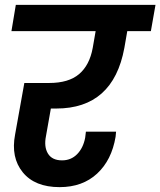

<svg xmlns="http://www.w3.org/2000/svg" viewBox="-20 -760 659 789"><path d="M27 -632 45 -740H619L600 -632H503L491 -563Q445 -314 211 -314H189L169 -201Q160 -157 177 -129Q194 -101 235 -101Q272 -101 297 -126.5Q322 -152 330 -194L333 -219H457Q455 -201 455 -198Q439 -102 379 -46.5Q319 9 225 9Q123 9 73.5 -52Q24 -113 42 -207L80 -419H182Q262 -419 305 -455.5Q348 -492 361 -563L373 -632Z"/></svg>

Font: Poppins SemiBold
Style: Italic
Weight: 600
Italic angle: -10°
Designer: Ninad Kale (Devanagari), Jonny Pinhorn (Latin)
Foundry: Indian Type Foundry
Version: Version 3.200;PS 1.000;hotconv 16.6.54;makeotf.lib2.5.65590